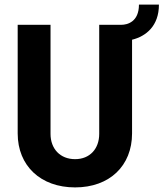

<svg xmlns="http://www.w3.org/2000/svg" viewBox="-20 -808 712 836"><path d="M307 8C457 8 555 -86 555 -227V-635C616 -650 672 -695 672 -788H585C585 -713 535 -700 508 -700H412V-225C412 -160 371 -115 307 -115C242 -115 200 -160 200 -225V-700H57V-227C57 -86 157 8 307 8Z"/></svg>

Font: Vanilla Cream Black
Style: Regular
Weight: 900
Designer: Jeremy Tribby, Jinavaṁso
Foundry: Tribby Type
Version: Version 1.422;Glyphs 3.1.2 (3151)